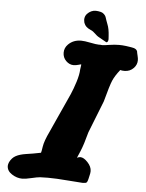

<svg xmlns="http://www.w3.org/2000/svg" viewBox="-60 -952 763 1003"><g transform="rotate(5 321.5 -450.5)"><path d="M446.3 -758.8Q431.6 -766.6 424.8 -771Q418 -775.4 411.1 -782.2Q404.3 -789.1 396.5 -794.9Q391.6 -798.8 380.4 -803.7Q369.1 -808.6 360.8 -815.9Q352.5 -823.2 347.7 -835.9Q346.7 -837.9 346.7 -839.4Q346.7 -840.8 346.2 -842.3Q345.7 -843.8 345.7 -845.7Q345.7 -847.7 345.2 -849.1Q344.7 -850.6 344.7 -852.5Q344.7 -871.1 356.4 -883.8Q376 -904.3 401.4 -904.3Q413.1 -904.3 428.7 -900.4Q438.5 -897.5 445.3 -890.6Q452.1 -883.8 454.6 -877.4Q457 -871.1 460.9 -858.4Q464.8 -845.7 467.8 -839.8Q477.5 -816.4 479.5 -778.3Q479.5 -775.4 480 -770Q480.5 -764.6 480.5 -762.7Q480.5 -747.1 470.7 -745.1ZM94.7 2.9Q66.4 2.9 40 -14.2Q13.7 -31.2 13.7 -57.6Q13.7 -65.4 18.6 -77.1Q30.3 -100.6 50.3 -111.3Q70.3 -122.1 102.5 -127Q134.8 -131.8 139.6 -132.8L180.7 -140.6Q182.6 -144.5 187 -173.8Q191.4 -203.1 215.8 -253.9L247.1 -323.2Q254.9 -340.8 275.4 -385.3Q295.9 -429.7 308.6 -458.5Q321.3 -487.3 333.5 -525.9Q345.7 -564.5 346.7 -592.8L348.6 -605.5Q350.6 -618.2 349.6 -619.1Q348.6 -619.1 335 -615.2Q321.3 -611.3 310.5 -611.3Q288.1 -611.3 270.5 -628.9Q252.9 -646.5 252.9 -671.9Q252.9 -697.3 271.5 -715.8Q297.9 -742.2 338.9 -742.2Q356.4 -742.2 387.7 -735.8Q418.9 -729.5 431.6 -729.5H440.4Q444.3 -728.5 451.2 -728.5Q459 -728.5 486.8 -732.9Q514.6 -737.3 538.1 -737.3Q571.3 -737.3 617.2 -727.5Q635.7 -720.7 635.7 -704.1Q635.7 -702.1 639.2 -689Q642.6 -675.8 642.6 -666Q642.6 -642.6 626 -625Q606.4 -604.5 578.1 -604.5Q572.3 -604.5 566.9 -605Q561.5 -605.5 558.6 -606.4L555.7 -607.4Q529.3 -574.2 518.1 -547.9Q506.8 -521.5 484.4 -437.5Q484.4 -435.5 483.4 -434.6L418 -268.6Q400.4 -202.1 385.7 -167.5Q371.1 -132.8 370.1 -130.9Q379.9 -135.7 387.7 -135.7Q405.3 -135.7 426.3 -113.3Q447.3 -90.8 447.3 -67.4Q447.3 -56.6 443.4 -42.5Q439.5 -28.3 439.5 -25.4Q436.5 -11.7 432.1 -7.3Q427.7 -2.9 414.1 -2.9H409.2Q399.4 -2.9 335 -8.3Q270.5 -13.7 227.5 -13.7Q200.2 -13.7 187.5 -12.7Q172.9 -11.7 142.1 -4.4Q111.3 2.9 94.7 2.9Z"/></g></svg>

Font: Essays1743
Style: BoldItalic
Weight: 700
Italic angle: -10°
Designer: Based on the typeface in a 1743 English translation of the essays of Montaigne.  PostScript/TrueType font designed by Jo
Version: Version 002.100